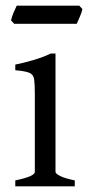

<svg xmlns="http://www.w3.org/2000/svg" viewBox="-20 -658 311 678"><path d="M34 0V-21Q103 -35 103 -51V-327Q103 -361 100.5 -378Q98 -395 83.5 -401Q69 -407 34 -410V-430Q65 -436 100 -446.5Q135 -457 159 -469H176V-51Q176 -45 192.5 -36.5Q209 -28 244 -21V0ZM271 -626Q269 -615 262 -599Q255 -583 251 -574H30L19 -586Q21 -597 27.5 -612.5Q34 -628 39 -638H260Z"/></svg>

Font: ChillKai
Style: Regular
Weight: 400
Designer: ChillType
Foundry: 寒蝉字型
Version: Version 2.000